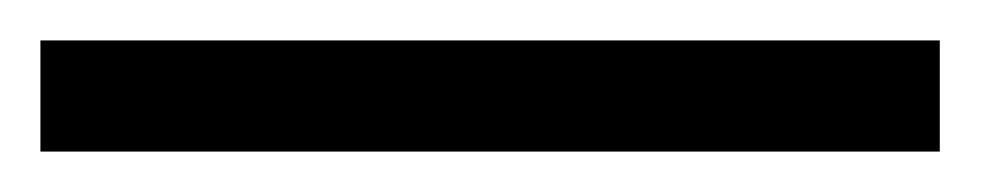

<svg xmlns="http://www.w3.org/2000/svg" viewBox="-20 8 486 95"><path d="M0 28V83H445V28Z"/></svg>

Font: Aerodynamic
Style: Regular
Weight: 500
Designer: Google
Version: Version 2.000980; 2014